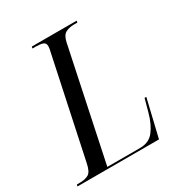

<svg xmlns="http://www.w3.org/2000/svg" viewBox="-193 -833 895 952"><g transform="rotate(-30 254.0 -357.0)"><path d="M-25 0 -22 -10H-5Q25 -10 44.5 -21Q64 -32 73 -78L193 -643Q198 -662 198 -675Q198 -694 182.5 -699Q167 -704 142 -704H124L126 -714H383L381 -704H363Q334 -704 314 -693.5Q294 -683 286 -647L152 -10H340Q391 -10 419 -46Q447 -82 463 -141L483 -214H493L442 0Z"/></g></svg>

Font: Noto Serif Display Condensed
Style: Italic
Weight: 400
Width: 3
Italic angle: -12°
Designer: Monotype Design Team
Foundry: Monotype Imaging Inc.
Version: Version 2.009